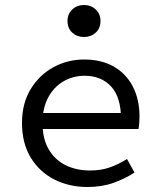

<svg xmlns="http://www.w3.org/2000/svg" viewBox="-20 -736 640 768"><path d="M330 12Q257 12 197.5 -18Q138 -48 103 -105.5Q68 -163 68 -244Q68 -323 103 -380Q138 -437 194.5 -467.5Q251 -498 316 -498Q386 -498 435.5 -469.5Q485 -441 511.5 -389.5Q538 -338 538 -270Q538 -256 537 -243Q536 -230 534 -220H123V-284H485L464 -261Q464 -347 424.5 -390Q385 -433 318 -433Q273 -433 234.5 -411Q196 -389 173 -346.5Q150 -304 150 -244Q150 -181 175 -138.5Q200 -96 243 -75Q286 -54 340 -54Q384 -54 419.5 -66.5Q455 -79 488 -100L518 -46Q482 -22 435 -5Q388 12 330 12ZM316 -588Q288 -588 269 -605.5Q250 -623 250 -652Q250 -680 269 -698Q288 -716 316 -716Q344 -716 363 -698Q382 -680 382 -652Q382 -623 363 -605.5Q344 -588 316 -588Z"/></svg>

Font: Source Code Variable
Style: Regular
Weight: 400
Monospace: yes
Designer: Paul D. Hunt, Teo Tuominen
Foundry: Adobe Systems Incorporated
Version: Version 1.010;hotconv 1.0.106;makeotfexe 2.5.65593